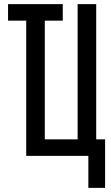

<svg xmlns="http://www.w3.org/2000/svg" viewBox="-20 -755 540 930"><path d="M408 155V0H107V-655H19V-735H284V-655H197V-80H356V-735H446V-80H489V155Z"/></svg>

Font: Iosevka Term Medium
Style: Regular
Weight: 500
Monospace: yes
Designer: Belleve Invis
Foundry: Belleve Invis
Version: Version 26.3.1